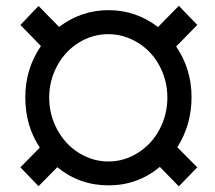

<svg xmlns="http://www.w3.org/2000/svg" viewBox="-20 -638 753 671"><path d="M179.9 -408.2Q151.9 -356.4 151.9 -296.9Q151.9 -237.3 179.9 -185.3Q208 -133.3 255.9 -103.5Q303.7 -73.7 358.9 -73.7Q414.1 -73.7 461.9 -103.8Q509.8 -133.8 537.4 -185.5Q564.9 -237.3 564.9 -296.9Q564.9 -356.4 537.4 -408Q509.8 -459.5 461.4 -489Q413.1 -518.6 358.4 -518.6Q303.7 -518.6 255.9 -489.3Q208 -460 179.9 -408.2ZM180.2 -53.7 114.7 12.7 51.3 -53.2 119.1 -122.1Q68.4 -198.2 68.4 -297.9Q68.4 -397.5 123 -477.1L51.3 -550.8L114.7 -617.2L186.5 -543.9Q263.7 -602.5 359.4 -602.5Q455.1 -602.5 532.2 -543.5L605 -617.7L669.4 -550.8L595.7 -475.6Q649.4 -396.5 649.4 -298.8Q649.4 -201.2 599.6 -123.5L669.4 -53.2L605 13.2L538.6 -54.7Q460.9 9.8 359.4 9.8Q257.8 9.8 180.2 -53.7Z"/></svg>

Font: RobotoCondensed-Regular
Style: Regular
Weight: 400
Designer: Google
Version: Version 2.001201; 2014